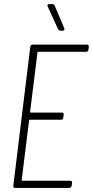

<svg xmlns="http://www.w3.org/2000/svg" viewBox="-20 -918 454 938"><path d="M294 -780 247 -891C245 -895 241 -898 236 -898H221C213 -898 210 -893 213 -886L264 -775C266 -771 270 -768 275 -768H285C293 -768 297 -773 294 -780ZM412 -675 414 -690C414 -696 411 -700 405 -700H139C133 -700 129 -696 128 -690L45 -10C44 -4 48 0 53 0H319C325 0 329 -4 330 -10L332 -25C333 -31 329 -35 323 -35H90C88 -35 86 -37 86 -39L122 -329C122 -331 124 -333 126 -333H279C284 -333 289 -337 289 -343L291 -358C292 -364 289 -368 283 -368H131C129 -368 127 -370 127 -372L163 -661C163 -663 165 -665 167 -665H401C407 -665 411 -669 412 -675Z"/></svg>

Font: Barlow Condensed ExtraLight
Style: Italic
Weight: 275
Width: 3
Italic angle: -7°
Designer: Jeremy Tribby
Foundry: Tribby Type
Version: Version 1.422;hotconv 1.0.109;makeotfexe 2.5.65596